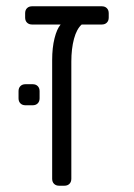

<svg xmlns="http://www.w3.org/2000/svg" viewBox="-20 -591 426 611"><path d="M304 -571Q314 -571 320 -565Q326 -559 326 -549V-535Q326 -525 320 -519Q314 -513 304 -513H240Q224 -499 215.5 -467.5Q207 -436 207 -395V-22Q207 -12 201 -6Q195 0 185 0H168Q158 0 152 -6Q146 -12 146 -22V-400Q146 -439 153.5 -469Q161 -499 173 -513H82Q72 -513 66 -519Q60 -525 60 -535V-549Q60 -559 66 -565Q72 -571 82 -571ZM61 -256Q51 -256 45 -262Q39 -268 39 -278V-301Q39 -311 45 -317Q51 -323 61 -323H84Q94 -323 100 -317Q106 -311 106 -301V-278Q106 -268 100 -262Q94 -256 84 -256Z"/></svg>

Font: Rubik AZ
Style: Regular
Weight: 300
Designer: Hubert and Fischer
Foundry: Hubert & Fischer
Version: Version 2.000